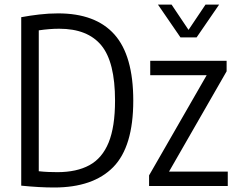

<svg xmlns="http://www.w3.org/2000/svg" viewBox="-20 -806 1029 832"><path d="M214.5 6.5Q151 6.5 72 -1.5V-731.5Q109.5 -738.5 150 -743.2Q190.5 -748 232 -748Q394.5 -748 476 -656.5Q557.5 -565 557.5 -370Q557.5 -170.5 470.8 -82Q384 6.5 214.5 6.5ZM229 -60Q312 -60 367.5 -90.2Q423 -120.5 450.8 -188.5Q478.5 -256.5 478.5 -370Q478.5 -537.5 419 -609.5Q359.5 -681.5 236.5 -681.5Q195 -681.5 148 -674.5V-64Q170.5 -61.5 190 -60.8Q209.5 -60 229 -60ZM626 0V-46L875.5 -480H631V-542.5H962V-497L712.5 -62.5H967V0ZM762 -644 664.5 -786H723.5L797 -676.5L870.5 -786H929.5L832 -644Z"/></svg>

Font: Encode Sans Condensed Condensed
Style: Regular
Weight: 400
Width: 3
Designer: Multiple Designers
Foundry: Impallari Type
Version: Version 3.000; ttfautohint (v1.8.3) -l 8 -r 50 -G 200 -x 14 